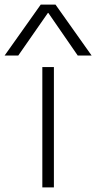

<svg xmlns="http://www.w3.org/2000/svg" viewBox="-82 -810 416 830"><path d="M101 0V-520H151V0ZM-62 -570 94 -790H158L314 -570H254L127 -754H125L-3 -570Z"/></svg>

Font: M PLUS 1 Thin Light
Style: Regular
Weight: 300
Version: Version 1.001